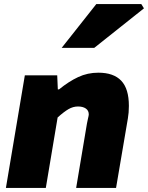

<svg xmlns="http://www.w3.org/2000/svg" viewBox="-20 -923 727 943"><path d="M102 -553H261L264 -484H270Q318 -523 364 -544.5Q410 -566 463 -566Q538 -566 575.5 -526.5Q613 -487 613 -403Q613 -369 608 -341L550 0H354L407 -316L412 -340Q416 -356 416 -361Q416 -380 401.5 -390Q387 -400 363 -400Q339 -400 316.5 -387Q294 -374 263 -346L205 0H9ZM453 -903H674L687 -882L443 -688H283Z"/></svg>

Font: Nebula Sans Black
Style: Regular
Weight: 900
Italic angle: -9°
Designer: Paul D. Hunt for Adobe (as Source Sans)
Foundry: Nebula Entertainment & Broadcasting LLC
Version: Version 1.010